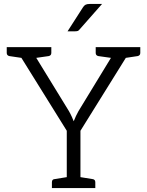

<svg xmlns="http://www.w3.org/2000/svg" viewBox="-20 -949 742 969"><path d="M688 -682Q688 -669 675 -666L615 -657L386 -289V-55L448 -45Q461 -43 461 -29V0H242V-29Q242 -44 255 -45L317 -55V-289L88 -657L27 -666Q14 -669 14 -682V-711H239V-682Q239 -669 226 -666L163 -657L328 -388Q336 -374 343 -358.5Q350 -343 352 -337Q363 -365 376 -388L540 -657L476 -666Q463 -669 463 -682V-711H688ZM398 -911Q404 -921 411.5 -925Q419 -929 432 -929H495L383 -802Q378 -795 373 -793Q368 -791 359 -791H321Z"/></svg>

Font: Aleo Light
Style: Regular
Weight: 300
Designer: Alessio Laiso
Foundry: Alessio Laiso
Version: Version 2.000